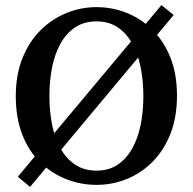

<svg xmlns="http://www.w3.org/2000/svg" viewBox="-20 -709 757 754"><path d="M662 -650 98 25 50 -15 614 -689ZM174 -332Q174 -273 184.5 -220Q195 -167 217.5 -126.5Q240 -86 275 -62.5Q310 -39 359 -39Q408 -39 442.5 -62.5Q477 -86 499.5 -126.5Q522 -167 532.5 -219.5Q543 -272 543 -332Q543 -391 532.5 -444Q522 -497 499.5 -537.5Q477 -578 442.5 -601.5Q408 -625 359 -625Q310 -625 275 -601.5Q240 -578 217.5 -537.5Q195 -497 184.5 -444Q174 -391 174 -332ZM359 -681Q421 -681 477.5 -658.5Q534 -636 578.5 -592Q623 -548 649 -483.5Q675 -419 675 -333Q675 -249 649.5 -184Q624 -119 579.5 -74Q535 -29 478 -6Q421 17 359 17Q297 17 240 -5.5Q183 -28 138 -71.5Q93 -115 67.5 -180.5Q42 -246 42 -332Q42 -415 68 -480Q94 -545 138.5 -589.5Q183 -634 240 -657.5Q297 -681 359 -681Z"/></svg>

Font: Source Serif 4 18pt SemiBold
Style: Regular
Weight: 600
Designer: Frank Grießhammer
Foundry: Adobe Systems Incorporated
Version: Version 4.004;hotconv 1.0.116;makeotfexe 2.5.65601